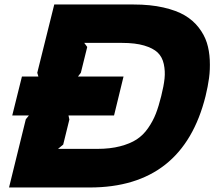

<svg xmlns="http://www.w3.org/2000/svg" viewBox="-20 -830 954 850"><path d="M693.8 -404.8Q705.1 -449.7 708.5 -482.4Q711.9 -515.1 705.1 -546.6Q698.2 -578.1 678 -597.4Q657.7 -616.7 618.4 -628.4Q579.1 -640.1 520 -640.1H353L366.2 -622.1L337.9 -507.8L325.2 -491.2H526.9L484.9 -318.8H283.2L287.1 -300.8L259.8 -189.9L236.8 -170.9H410.2Q467.8 -170.9 511.7 -182.4Q555.7 -193.8 584.7 -212.6Q613.8 -231.4 635.5 -262.7Q657.2 -293.9 669.9 -326.7Q682.6 -359.4 693.8 -404.8ZM890.1 -404.8Q789.6 0 377 0H20L94.2 -301.8L107.9 -318.8H34.2L77.1 -491.2H149.9L145 -507.8L220.2 -810.1H571.8Q645.5 -810.1 703.4 -796.9Q761.2 -783.7 798.3 -761.7Q835.4 -739.7 860.1 -707.5Q884.8 -675.3 895.8 -640.6Q906.7 -606 908.7 -564.2Q910.6 -522.5 905.5 -484.6Q900.4 -446.8 890.1 -404.8Z"/></svg>

Font: Sinkin Sans 800 Black Italic
Style: Regular
Weight: 900
Italic angle: -112°
Designer: Keith Bates
Foundry: K-Type
Version: Sinkin Sans (version 1.0)  by Keith Bates   •   © 2014   www